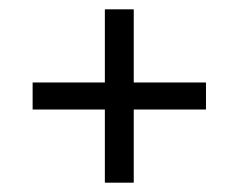

<svg xmlns="http://www.w3.org/2000/svg" viewBox="-20 -469 512 412"><path d="M205 -234H50V-292H205V-449H267V-292H422V-234H267V-77H205Z"/></svg>

Font: Bigshot One
Style: Regular
Weight: 400
Designer: Gesine Todt
Foundry: Gesine Todt
Version: Version 1.001